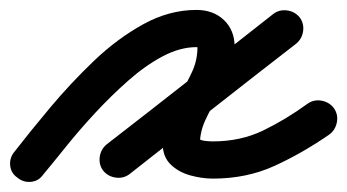

<svg xmlns="http://www.w3.org/2000/svg" viewBox="-56 -317 699 387"><path d="M-21 41Q-34 32 -35.5 16.5Q-37 1 -27 -11Q4 -51 45 -100Q86 -149 133 -194Q180 -239 232.5 -268Q285 -297 340 -297Q374 -297 395.5 -276.5Q417 -256 417 -222Q417 -193 406.5 -168Q396 -143 382 -120Q368 -97 357.5 -74Q347 -51 347 -27Q347 -25 344 -32Q341 -39 343 -38Q349 -34 357.5 -33Q366 -32 373 -32Q429 -32 474.5 -54Q520 -76 564 -108Q564 -108 564 -108Q564 -108 564 -108Q577 -117 592.5 -114Q608 -111 617 -99Q626 -86 623 -70.5Q620 -55 608 -46Q553 -8 497 17.5Q441 43 373 43Q351 43 327.5 36.5Q304 30 288 14.5Q272 -1 272 -27Q272 -55 282.5 -79.5Q293 -104 307 -127Q321 -150 331.5 -173Q342 -196 342 -222Q342 -222 341.5 -224Q341 -226 344 -223Q346 -221 346 -221Q346 -221 346 -221Q343 -222 340 -222Q307 -222 272 -203.5Q237 -185 202.5 -154.5Q168 -124 136 -89.5Q104 -55 77.5 -22Q51 11 31 35Q22 48 6.5 49.5Q-9 51 -21 41ZM495 -289Q507 -298 522.5 -296Q538 -294 548 -282Q557 -270 555 -254.5Q553 -239 541 -229Q457 -164 373 -98Q289 -32 205 34Q205 34 205 34Q205 34 205 34Q193 43 177.5 41Q162 39 152 27Q143 15 145 -0.5Q147 -16 159 -26Q243 -91 327 -157Q411 -223 495 -289Q495 -289 495 -289Q495 -289 495 -289Z"/></svg>

Font: FRB American Cursive Guidelines Extrabold
Style: Bold Italic
Weight: 800
Italic angle: -25°
Version: Version 2.0;Modular Font Editor K font №1